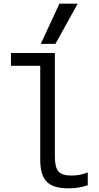

<svg xmlns="http://www.w3.org/2000/svg" viewBox="-20 -1020 540 1050"><path d="M353 10Q271 10 235.5 -26Q200 -62 200 -147V-660H40V-730H280V-164Q280 -105 299.5 -82.5Q319 -60 371 -60Q397 -60 418.5 -64.5Q440 -69 460 -77V-7Q434 2 407.5 6Q381 10 353 10ZM283 -780H203L305 -1000H405Z"/></svg>

Font: M PLUS Code Latin
Style: Regular
Weight: 400
Designer: Coji Morishita
Foundry: UNDERFOREST DESIGN
Version: Version 1.002; ttfautohint (v1.8.3)